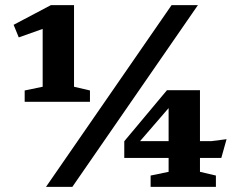

<svg xmlns="http://www.w3.org/2000/svg" viewBox="-20 -727 932 747"><path d="M146 -389.5V-614.5L53 -581.5L33 -630.5L178 -707H268V-389.5L330 -375V-331H76V-375ZM159 0 647.5 -707H750L261.5 0ZM629.5 -376H758V-178H803L861.5 -185.5L841 -112.5H758V-58.5L820 -44V0H566V-44L636 -58.5V-112.5H463.5V-177.5ZM636 -178V-306.5L525 -178Z"/></svg>

Font: Newsreader Caption SemiBold
Style: Regular
Weight: 600
Designer: Hugues Gentile
Foundry: Production Type
Version: Version 1.001